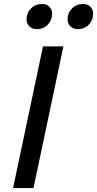

<svg xmlns="http://www.w3.org/2000/svg" viewBox="-20 -949 490 969"><path d="M46 0 197 -715H300L149 0ZM166 -802Q143 -802 128.5 -816Q114 -830 114 -852Q114 -884 136.5 -906.5Q159 -929 193 -929Q215 -929 229 -915Q243 -901 243 -879Q243 -848 221.5 -825Q200 -802 166 -802ZM373 -802Q350 -802 335.5 -816Q321 -830 321 -852Q321 -884 343.5 -906.5Q366 -929 400 -929Q422 -929 436 -915Q450 -901 450 -879Q450 -848 428.5 -825Q407 -802 373 -802Z"/></svg>

Font: Wix Madefor Text Medium
Style: Italic
Weight: 500
Italic angle: -12°
Designer: Dalton Maag Ltd
Foundry: Dalton Maag Ltd
Version: Version 3.100